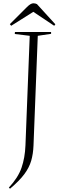

<svg xmlns="http://www.w3.org/2000/svg" viewBox="-20 -925 357 1169"><path d="M161 -707 70 -718 71 -730H291V-719L210 -707L184 -39Q182 12 170 53.5Q158 95 128 135.5Q98 176 41 224L34 217Q90 157 111 96.5Q132 36 135 -40ZM317 -777 310 -768 183 -853 48 -768 40 -778 144 -882Q167 -905 183 -905Q195 -905 205 -900Z"/></svg>

Font: Literata 72pt ExtraLight
Style: Italic
Weight: 200
Italic angle: -2°
Designer: Latin by Veronika Burian and Jose Scaglione. Greek by Irene Vlachou. Cyrillic by Vera Evstafieva
Foundry: TypeTogether
Version: Version 3.002